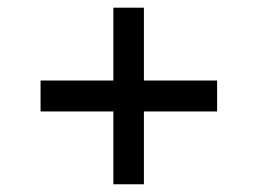

<svg xmlns="http://www.w3.org/2000/svg" viewBox="-20 -601 667 497"><path d="M273.4 -312.5H85V-392.6H273.4V-581.1H352.5V-392.6H542V-312.5H352.5V-124H273.4Z"/></svg>

Font: WEMIX Pretendard
Style: Regular
Weight: 400
Designer: Base glyphs from Inter by Rasmus Andersson; Hangeul glyphs from Noto Sans CJK(Source Han Sans) by Jang Soo-young and Kan
Foundry: Kil Hyung-jin
Version: Version 1.000